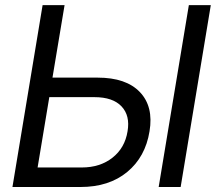

<svg xmlns="http://www.w3.org/2000/svg" viewBox="-20 -748 863 768"><path d="M189.9 -437.5H370.6Q484.4 -437.5 539.6 -379.6Q594.7 -321.8 578.1 -222.7Q561.5 -120.1 488.8 -60.1Q416 0 302.2 0H29.8L150.4 -727.5H238.3ZM177.2 -359.4 130.4 -78.1H307.1Q380.4 -78.1 429.9 -117.2Q479.5 -156.2 490.2 -222.7Q501 -285.6 466.1 -322.5Q431.2 -359.4 357.9 -359.4ZM823.2 -727.5 702.6 0H614.7L735.4 -727.5Z"/></svg>

Font: Inter Display
Style: Italic
Weight: 400
Italic angle: -9.39999°
Designer: Rasmus Andersson
Foundry: rsms
Version: Version 4.000;git-a52131595